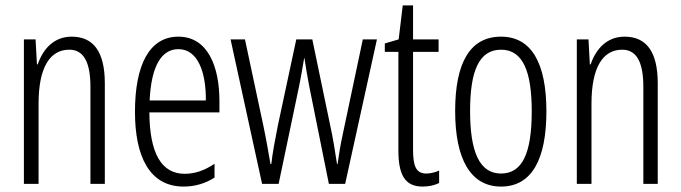

<svg xmlns="http://www.w3.org/2000/svg" viewBox="-20 -677 2508 707"><path d="M244 -542C178 -542 138 -496 119 -440H116L111 -532H68V0H122V-295C122 -431 165 -494 235 -494C286 -494 313 -452 313 -357V0H366V-370C366 -488 323 -542 244 -542Z M637 -542C530 -542 477 -438 477 -265C477 -102 530 10 656 10C699 10 737 -2 770 -23V-74C733 -49 697 -37 660 -37C573 -37 531 -115 530 -263H788V-305C788 -432 745 -542 637 -542ZM637 -496C709 -496 739 -410 738 -307H531C537 -435 575 -496 637 -496Z M1119 -358 1191 0H1251L1368 -532H1316L1242 -182C1233 -140 1229 -115 1223 -73H1221C1213 -126 1205 -174 1197 -210L1130 -532H1071L1003 -214C993 -164 983 -110 979 -73H976C968 -119 960 -166 950 -213L882 -532H829L945 0H1006L1081 -358C1088 -391 1094 -429 1100 -463H1101C1106 -430 1112 -393 1119 -358Z M1550 -38C1511 -38 1501 -67 1501 -126V-486H1595V-532H1501V-657H1463L1448 -532L1397 -517V-486H1447V-123C1447 -35 1470 10 1536 10C1561 10 1580 5 1597 -3V-49C1584 -43 1567 -38 1550 -38Z M1992 -267C1992 -443 1938 -542 1825 -542C1710 -542 1656 -445 1656 -268C1656 -91 1713 10 1825 10C1938 10 1992 -90 1992 -267ZM1711 -268C1711 -416 1744 -494 1825 -494C1906 -494 1938 -413 1938 -267C1938 -112 1903 -38 1825 -38C1746 -38 1711 -117 1711 -268Z M2280 -542C2214 -542 2174 -496 2155 -440H2152L2147 -532H2104V0H2158V-295C2158 -431 2201 -494 2271 -494C2322 -494 2349 -452 2349 -357V0H2402V-370C2402 -488 2359 -542 2280 -542Z"/></svg>

Font: Noto Sans Arabic ExtCond Light
Style: Regular
Weight: 300
Width: 2
Designer: Monotype Design Team, Nadine Chahine, Nizar Qandah and Khaled Hosny
Foundry: Monotype Imaging Inc.
Version: Version 2.012